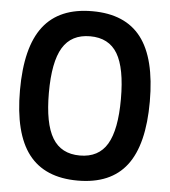

<svg xmlns="http://www.w3.org/2000/svg" viewBox="-53 -788 749 847"><g transform="rotate(5 321.5 -365.0)"><path d="M322 10Q176 10 105 -82Q34 -174 34 -365Q34 -556 105 -648Q176 -740 322 -740Q468 -740 538.5 -648Q609 -556 609 -365Q609 -174 538.5 -82Q468 10 322 10ZM322 -101Q405 -101 443 -165Q481 -229 481 -365Q481 -502 443 -565.5Q405 -629 322 -629Q239 -629 200.5 -565.5Q162 -502 162 -365Q162 -229 200.5 -165Q239 -101 322 -101Z"/></g></svg>

Font: M PLUS 1 SemiBold
Style: Regular
Weight: 600
Designer: Coji Morishita
Foundry: UNDERFOREST DESIGN
Version: Version 1.001